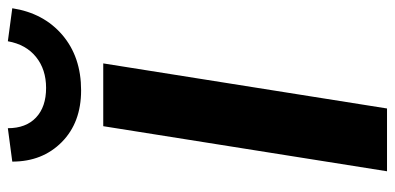

<svg xmlns="http://www.w3.org/2000/svg" viewBox="-272 -710 982 477"><g transform="rotate(-90 218.5 -471.0)"><path d="M32 0ZM32 0 144 -705H300L188 0ZM233 -760Q153 -760 104.5 -808Q56 -856 56 -931L139 -942Q139 -897 165.5 -872Q192 -847 239 -847Q285 -847 316 -872Q347 -897 355 -942L437 -931Q425 -853 370.5 -806.5Q316 -760 233 -760Z"/></g></svg>

Font: Winston
Style: Bold Italic
Weight: 700
Italic angle: -9°
Designer: Original fonts by Vernon Adams / Changes by Cristiano Sobral
Foundry: Original fonts by Vernon Adams / Changes by Cristiano Sobral
Version: Version 2.503;July 17, 2020;FontCreator 13.0.0.2655 64-bit